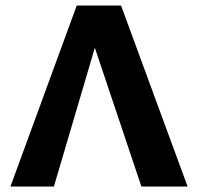

<svg xmlns="http://www.w3.org/2000/svg" viewBox="-20 -678 720 698"><path d="M18 0 259 -658H420L662 0H494L287 -617H358L176 0Z"/></svg>

Font: Ysabeau SC ExtraBold
Style: Regular
Weight: 800
Designer: Christian Thalmann (Catharsis Fonts)
Version: Version 2.001;gftools[0.9.30]; featfreeze: smcp